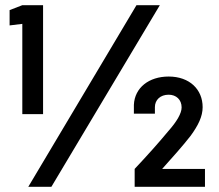

<svg xmlns="http://www.w3.org/2000/svg" viewBox="-20 -720 843 740"><path d="M66 -280H146V-700H66L17 -681V-622L66 -628ZM89 0H178L596 -700H506ZM496 -282H577V-307C577 -335 598 -355 630 -355C659 -355 680 -336 680 -306C680 -283 661 -251 629 -215C591 -169 547 -120 499 -69V0H770V-69H605C646 -115 684 -157 715 -197C744 -237 761 -271 761 -307C761 -375 711 -425 630 -425C554 -425 499 -382 496 -316Z"/></svg>

Font: Vanilla Cream
Style: Bold
Weight: 700
Designer: Jeremy Tribby, Jinavaṁso
Foundry: Tribby Type
Version: Version 1.422;Glyphs 3.1.2 (3151)